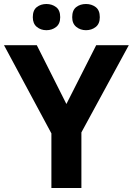

<svg xmlns="http://www.w3.org/2000/svg" viewBox="-20 -940 664 960"><path d="M312 -420 461 -714H624L387 -278V0H237V-273L0 -714H164ZM144 -854Q144 -889 164 -904.5Q184 -920 212 -920Q240 -920 260.5 -904.5Q281 -889 281 -854Q281 -821 260.5 -805Q240 -789 212 -789Q184 -789 164 -805.5Q144 -822 144 -854ZM341 -854Q341 -889 361 -904.5Q381 -920 410 -920Q438 -920 458.5 -904.5Q479 -889 479 -854Q479 -821 458.5 -805Q438 -789 410 -789Q382 -789 361.5 -805.5Q341 -822 341 -854Z"/></svg>

Font: Noto Sans Sora Sompeng
Style: Bold
Weight: 700
Designer: Monotype Design Team. David Williams.
Foundry: Monotype Imaging Inc.
Version: Version 2.101